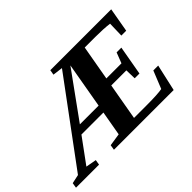

<svg xmlns="http://www.w3.org/2000/svg" viewBox="-189 -949 1242 1242"><g transform="rotate(-45 432.0 -327.5)"><path d="M404.3 -611.3 335.4 -620.1 341.3 -654.8H898.4L869.1 -488.3H824.7L827.6 -594.2Q774.9 -601.1 700.2 -601.1H602.5L560.1 -360.8H698.2L726.1 -433.1H769.5L733.9 -231.9H690.4L688.5 -306.2H550.3L505.9 -53.7H625.5Q721.2 -53.7 762.7 -61.5L811.5 -182.6H856L814.9 0H268.6L274.4 -35.6L360.8 -48.8L390.6 -218.3H189.5L65.4 -48.8L138.2 -35.6L132.3 0H-78.6L-72.8 -35.6L-11.7 -48.8ZM400.4 -272 455.1 -585 229 -272Z"/></g></svg>

Font: Liberation Serif
Style: Bold Italic
Weight: 700
Italic angle: -16.333°
Designer: Steve Matteson
Foundry: Ascender Corporation
Version: Version 2.1.5